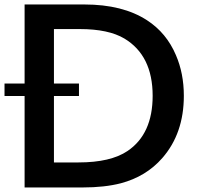

<svg xmlns="http://www.w3.org/2000/svg" viewBox="-20 -805 890 850"><path d="M88.9 -785.2H353.5Q523.4 -785.2 630.9 -715.3Q717.3 -659.2 758.8 -561Q793.9 -480 793.9 -380.9Q793.9 -214.4 698.7 -105.5Q627 -23.4 515.1 6.3Q443.4 24.9 345.7 24.9H88.9V-379.9H0V-435.1H88.9ZM218.8 -676.3V-435.1H329.6V-379.9H218.8V-85.9H327.6Q469.7 -85.9 544.9 -136.7Q655.8 -211.9 655.8 -380.9Q655.8 -559.1 530.8 -634.3Q460.4 -676.3 333.5 -676.3Z"/></svg>

Font: BIZ UDPGothic
Style: Bold
Weight: 700
Designer: TypeBank Co., Ltd.
Foundry: Morisawa Inc.
Version: Version 1.051